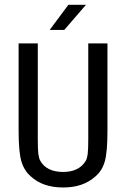

<svg xmlns="http://www.w3.org/2000/svg" viewBox="-20 -790 540 821"><path d="M59.6 -231.4V-604.5H141.6V-194.3Q141.6 -150.4 144 -131.3Q146.5 -112.3 152.3 -102.5Q165 -79.1 189.9 -66.9Q214.8 -54.7 250 -54.7Q284.2 -54.7 308.6 -66.9Q333 -79.1 346.7 -102.5Q352.5 -112.3 355 -131.3Q357.4 -150.4 357.4 -193.4V-604.5H439.5V-231.4Q439.5 -139.6 428.2 -100.1Q417 -60.5 388.7 -36.1Q361.3 -11.7 327.1 0Q293 11.7 250 11.7Q207 11.7 172.4 0Q137.7 -11.7 111.3 -36.1Q83 -60.5 71.3 -100.6Q59.6 -140.6 59.6 -231.4ZM272.5 -769.5H347.7L254.9 -662.1H192.4Z"/></svg>

Font: BabelStone Coelbren y Beirdd
Style: Regular
Weight: 400
Designer: Andrew West
Foundry: BabelStone
Version: Version 1.00;September 27, 2022